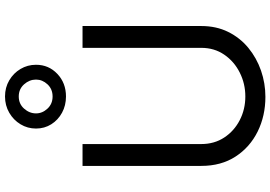

<svg xmlns="http://www.w3.org/2000/svg" viewBox="-178 -902 1090 774"><g transform="rotate(-90 367.0 -515.0)"><path d="M561.1 -727.3H649.1V-248.6Q649.1 -188.2 625.5 -140.4Q601.9 -92.7 561.3 -59.1Q520.6 -25.6 469.5 -7.8Q418.3 9.9 363.6 9.9Q286.9 9.9 223.7 -21.3Q160.5 -52.6 122.9 -110.4Q85.2 -168.3 85.2 -248.6V-727.3H173.3V-248.6Q173.3 -196 199.6 -156.1Q225.9 -116.1 269.5 -93.6Q313.2 -71 365.1 -71Q416.9 -71 461.6 -93.6Q506.4 -116.1 533.7 -156.1Q561.1 -196 561.1 -248.6ZM235.8 -914.8Q235.8 -948.9 253 -977.3Q270.2 -1005.7 299.5 -1022.7Q328.8 -1039.8 365.1 -1039.8Q401.3 -1039.8 430.2 -1022.7Q459.2 -1005.7 476 -977.3Q492.9 -948.9 492.9 -914.8Q492.9 -863.6 456.1 -828.8Q419.4 -794 365.1 -794Q328.8 -794 299.5 -810Q270.2 -826 253 -853.3Q235.8 -880.7 235.8 -914.8ZM296.9 -914.8Q296.9 -889.2 316.1 -868.6Q335.2 -848 365.1 -848Q394.9 -848 414.1 -868.6Q433.2 -889.2 433.2 -914.8Q433.2 -941.4 414.1 -962.9Q394.9 -984.4 365.1 -984.4Q335.2 -984.4 316.1 -962.9Q296.9 -941.4 296.9 -914.8Z"/></g></svg>

Font: Interface
Style: Regular
Weight: 400
Designer: Rasmus Andersson
Foundry: rsms
Version: Version 1.8